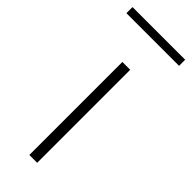

<svg xmlns="http://www.w3.org/2000/svg" viewBox="-283 -760 789 789"><g transform="rotate(45 112.0 -365.0)"><path d="M89 0V-540.5H134.5V0ZM-41 -694V-729.5H265V-694Z"/></g></svg>

Font: Encode Sans SemiExpanded ExtraLight
Style: Regular
Weight: 250
Width: 6
Designer: Multiple Designers
Foundry: Impallari Type
Version: Version 3.002